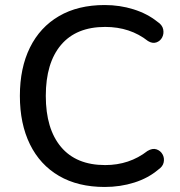

<svg xmlns="http://www.w3.org/2000/svg" viewBox="-20 -734 715 763"><path d="M396 9Q290 9 214.5 -35Q139 -79 99 -160.5Q59 -242 59 -353Q59 -464 99 -545Q139 -626 214.5 -670Q290 -714 396 -714Q456 -714 510.5 -697Q565 -680 605 -648Q625 -635 628.5 -617.5Q632 -600 624.5 -585.5Q617 -571 601.5 -565.5Q586 -560 568 -571Q497 -627 398 -627Q283 -627 222.5 -555.5Q162 -484 162 -353Q162 -222 222.5 -150Q283 -78 398 -78Q494 -78 566 -134Q586 -146 602 -140.5Q618 -135 626 -120.5Q634 -106 630.5 -89Q627 -72 609 -60Q569 -26 513.5 -8.5Q458 9 396 9Z"/></svg>

Font: Chiron GoRound TC
Style: Regular
Weight: 400
Designer: Ryoko NISHIZUKA 西塚涼子 (kana, bopomofo & ideographs); Paul D. Hunt (Latin, Greek & Cyrillic); Sandoll Communications 산돌커뮤니
Foundry: Adobe
Version: Version 1.000;hotconv 1.1.1;makeotfexe 2.6.0